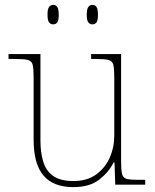

<svg xmlns="http://www.w3.org/2000/svg" viewBox="-20 -758 637 788"><path d="M281 10Q199 10 158.5 -37.5Q118 -85 118 -184V-442Q118 -477 114 -492.5Q110 -508 94 -512Q78 -516 41 -516H15V-536H146V-181Q146 -134 157 -96Q168 -58 197.5 -36.5Q227 -15 281 -15Q337 -15 374 -41.5Q411 -68 430 -110.5Q449 -153 449 -202V-442Q449 -477 445 -492.5Q441 -508 425 -512Q409 -516 372 -516H354V-536H477V-94Q477 -60 481 -44Q485 -28 499.5 -24Q514 -20 544 -20H576V0H453L450 -91H446Q427 -52 387.5 -21Q348 10 281 10ZM359 -658Q349 -658 342.5 -666Q336 -674 336 -698Q336 -721 342.5 -729.5Q349 -738 359 -738Q370 -738 376 -729.5Q382 -721 382 -698Q382 -674 376 -666Q370 -658 359 -658ZM198 -658Q188 -658 181.5 -666Q175 -674 175 -698Q175 -721 181.5 -729.5Q188 -738 198 -738Q209 -738 215 -729.5Q221 -721 221 -698Q221 -674 215 -666Q209 -658 198 -658Z"/></svg>

Font: Noto Serif Tamil Thin
Style: Italic
Weight: 100
Italic angle: -12°
Designer: Indian Type Foundry, Tom Grace, and the Monotype Design Team
Foundry: Monotype Imaging Inc.
Version: Version 2.003; ttfautohint (v1.8.4.7-5d5b)